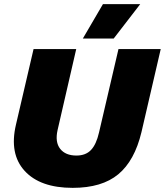

<svg xmlns="http://www.w3.org/2000/svg" viewBox="-20 -897 796 927"><path d="M477 -877H657L529 -711H380ZM331 10Q174 10 99 -72Q24 -154 57 -295L142 -660H348L258 -269Q245 -211 270.5 -178.5Q296 -146 349 -146Q394 -146 419.5 -173Q445 -200 458 -257L552 -660H756L663 -259Q630 -121 551 -55.5Q472 10 331 10Z"/></svg>

Font: Elaine Sans ExtraBold
Style: Italic
Weight: 800
Italic angle: -13°
Designer: Wei Huang
Foundry: Wei Huang
Version: Version 2.001;December 24, 2019;FontCreator 12.0.0.2547 64-b